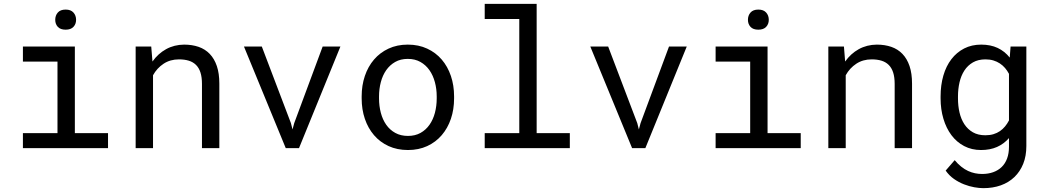

<svg xmlns="http://www.w3.org/2000/svg" viewBox="-20 -770 5441 998"><path d="M99.1 -528.3H369.1V-78.1H541.5V0H99.1V-78.1H278.8V-449.7H99.1ZM267.1 -667Q267.1 -689.5 280.5 -704.8Q293.9 -720.2 321.3 -720.2Q348.1 -720.2 361.8 -704.8Q375.5 -689.5 375.5 -667Q375.5 -645 361.8 -630.4Q348.1 -615.7 321.3 -615.7Q293.9 -615.7 280.5 -630.4Q267.1 -645 267.1 -667Z M766.1 -528.3 772.5 -450.2Q801.3 -491.2 843.3 -514.4Q885.3 -537.6 937 -538.1Q978.5 -538.1 1012.5 -526.4Q1046.4 -514.6 1070.3 -489.7Q1094.2 -464.8 1107.2 -426.5Q1120.1 -388.2 1120.1 -335.4V0H1029.8V-333.5Q1029.8 -368.7 1022 -393.1Q1014.2 -417.5 998.8 -432.6Q983.4 -447.8 961.2 -454.6Q939 -461.4 910.2 -461.4Q864.7 -461.4 830.3 -438.7Q795.9 -416 775.4 -378.9V0H685.1V-528.3Z M1492.2 -129.9 1500.5 -97.2 1509.3 -129.9 1657.2 -528.3H1749.5L1534.2 0H1465.3L1248 -528.3H1340.8Z M1859.9 -269Q1859.9 -326.2 1876.5 -375.2Q1893.1 -424.3 1924.1 -460.4Q1955.1 -496.6 1999.5 -517.3Q2043.9 -538.1 2099.6 -538.1Q2155.8 -538.1 2200.4 -517.3Q2245.1 -496.6 2276.1 -460.4Q2307.1 -424.3 2323.7 -375.2Q2340.3 -326.2 2340.3 -269V-258.3Q2340.3 -201.2 2323.7 -152.3Q2307.1 -103.5 2276.1 -67.4Q2245.1 -31.2 2200.7 -10.7Q2156.2 9.8 2100.6 9.8Q2044.4 9.8 1999.8 -10.7Q1955.1 -31.2 1924.1 -67.4Q1893.1 -103.5 1876.5 -152.3Q1859.9 -201.2 1859.9 -258.3ZM1950.2 -258.3Q1950.2 -219.2 1959.5 -183.8Q1968.8 -148.4 1987.5 -121.6Q2006.3 -94.7 2034.7 -79.1Q2063 -63.5 2100.6 -63.5Q2137.7 -63.5 2165.8 -79.1Q2193.8 -94.7 2212.6 -121.6Q2231.4 -148.4 2240.7 -183.8Q2250 -219.2 2250 -258.3V-269Q2250 -307.6 2240.5 -343Q2231 -378.4 2212.2 -405.3Q2193.4 -432.1 2165.3 -448Q2137.2 -463.9 2099.6 -463.9Q2062 -463.9 2034.2 -448Q2006.3 -432.1 1987.5 -405.3Q1968.8 -378.4 1959.5 -343Q1950.2 -307.6 1950.2 -269Z M2499.5 -750H2769.5V-78.1H2941.9V0H2499.5V-78.1H2679.2V-671.4H2499.5Z M3292.5 -129.9 3300.8 -97.2 3309.6 -129.9 3457.5 -528.3H3549.8L3334.5 0H3265.6L3048.3 -528.3H3141.1Z M3699.7 -528.3H3969.7V-78.1H4142.1V0H3699.7V-78.1H3879.4V-449.7H3699.7ZM3867.7 -667Q3867.7 -689.5 3881.1 -704.8Q3894.5 -720.2 3921.9 -720.2Q3948.7 -720.2 3962.4 -704.8Q3976.1 -689.5 3976.1 -667Q3976.1 -645 3962.4 -630.4Q3948.7 -615.7 3921.9 -615.7Q3894.5 -615.7 3881.1 -630.4Q3867.7 -645 3867.7 -667Z M4366.7 -528.3 4373 -450.2Q4401.9 -491.2 4443.8 -514.4Q4485.8 -537.6 4537.6 -538.1Q4579.1 -538.1 4613 -526.4Q4647 -514.6 4670.9 -489.7Q4694.8 -464.8 4707.8 -426.5Q4720.7 -388.2 4720.7 -335.4V0H4630.4V-333.5Q4630.4 -368.7 4622.6 -393.1Q4614.7 -417.5 4599.4 -432.6Q4584 -447.8 4561.8 -454.6Q4539.6 -461.4 4510.7 -461.4Q4465.3 -461.4 4430.9 -438.7Q4396.5 -416 4376 -378.9V0H4285.6V-528.3Z M4869.1 -268.6Q4869.1 -327.6 4883.5 -377.2Q4897.9 -426.8 4925.3 -462.4Q4952.6 -498 4991.7 -518.1Q5030.8 -538.1 5080.1 -538.1Q5128.9 -538.1 5165.8 -520.8Q5202.6 -503.4 5228.5 -470.7L5232.9 -528.3H5314.9V-11.2Q5314.9 41 5298.6 81.5Q5282.2 122.1 5252.7 150.4Q5223.1 178.7 5182.1 193.4Q5141.1 208 5091.3 208Q5070.8 208 5044.4 203.4Q5018.1 198.7 4991 188.2Q4963.9 177.7 4938.7 160.2Q4913.6 142.6 4895.5 116.7L4942.4 62.5Q4959 82.5 4976.6 96.4Q4994.1 110.4 5012.2 118.7Q5030.3 127 5048.3 130.6Q5066.4 134.3 5084.5 134.3Q5116.7 134.3 5142.6 125Q5168.5 115.7 5186.8 97.9Q5205.1 80.1 5214.8 53.7Q5224.6 27.3 5224.6 -6.8V-52.2Q5198.2 -22 5162.4 -6.1Q5126.5 9.8 5079.1 9.8Q5030.8 9.8 4991.7 -10.7Q4952.6 -31.2 4925.5 -67.4Q4898.4 -103.5 4883.8 -152.6Q4869.1 -201.7 4869.1 -258.3ZM4959.5 -258.3Q4959.5 -219.7 4967.5 -185.1Q4975.6 -150.4 4992.9 -124Q5010.3 -97.7 5037.1 -82.3Q5064 -66.9 5101.6 -66.9Q5125 -66.9 5143.8 -72.5Q5162.6 -78.1 5177.5 -88.4Q5192.4 -98.6 5204.1 -112.8Q5215.8 -127 5224.6 -144V-386.2Q5215.8 -402.8 5204.1 -416.5Q5192.4 -430.2 5177.2 -440.2Q5162.1 -450.2 5143.6 -455.8Q5125 -461.4 5102.5 -461.4Q5064.5 -461.4 5037.4 -445.8Q5010.3 -430.2 4992.9 -403.6Q4975.6 -377 4967.5 -342Q4959.5 -307.1 4959.5 -268.6Z"/></svg>

Font: Roboto Mono
Style: Regular
Weight: 400
Designer: Google
Version: Version 2.000985; 2015; ttfautohint (v1.3)